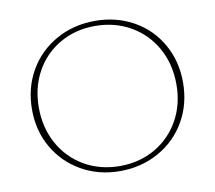

<svg xmlns="http://www.w3.org/2000/svg" viewBox="-75 -750 943 842"><g transform="rotate(-10 396.5 -329.0)"><path d="M60 -327Q60 -423 104 -499.5Q148 -576 225.5 -619.5Q303 -663 399 -663Q494 -663 570.5 -620Q647 -577 690 -501Q733 -425 733 -331Q733 -235 689 -158.5Q645 -82 567.5 -38.5Q490 5 395 5Q300 5 223.5 -38.5Q147 -82 103.5 -157.5Q60 -233 60 -327ZM703 -327Q703 -417 663.5 -488.5Q624 -560 553.5 -600.5Q483 -641 395 -641Q308 -641 238.5 -601Q169 -561 130 -490.5Q91 -420 91 -331Q91 -241 130.5 -169.5Q170 -98 240 -57.5Q310 -17 398 -17Q485 -17 554.5 -57Q624 -97 663.5 -167.5Q703 -238 703 -327Z"/></g></svg>

Font: Ysabeau Extralight
Style: Regular
Weight: 200
Designer: Christian Thalmann (Catharsis Fonts)
Version: Version 0.003